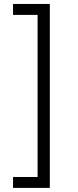

<svg xmlns="http://www.w3.org/2000/svg" viewBox="-20 -781 387 949"><path d="M226.2 -761.4V147.7H44.4V93.8H165.8V-707.4H44.4V-761.4Z"/></svg>

Font: Inter P Light
Style: Regular
Weight: 300
Designer: Rasmus Andersson
Foundry: rsms
Version: Version 3.018;git-588b23468